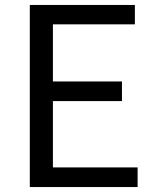

<svg xmlns="http://www.w3.org/2000/svg" viewBox="-20 -753 628 773"><path d="M534 0H100V-733H523V-655H193V-425H471V-346H193V-79H534Z"/></svg>

Font: Source Han Sans & Saira Hybrid
Style: Regular
Weight: 400
Designer: Ryoko NISHIZUKA 西塚涼子 (kana & ideographs); Paul D. Hunt (Latin, Greek & Cyrillic); Wenlong ZHANG 张文龙 (bopomofo); Sandoll 
Foundry: Adobe Systems Incorporated
Version: Version 1.00;August 2, 2021;FontCreator 13.0.0.2675 64-bit